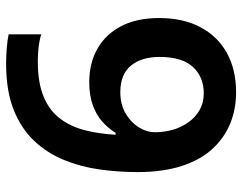

<svg xmlns="http://www.w3.org/2000/svg" viewBox="-100 -662 773 612"><g transform="rotate(-90 286.0 -356.5)"><path d="M43 -304Q43 -366 51.5 -426Q60 -486 82 -539.5Q104 -593 143.5 -634.5Q183 -676 243 -699.5Q303 -723 389 -723Q410 -723 437 -721Q464 -719 482 -715V-611Q463 -617 440.5 -619.5Q418 -622 396 -622Q328 -622 283.5 -603.5Q239 -585 213.5 -551Q188 -517 176.5 -472.5Q165 -428 162 -374H168Q183 -398 204.5 -417Q226 -436 257 -447Q288 -458 329 -458Q391 -458 437 -431.5Q483 -405 508.5 -355.5Q534 -306 534 -235Q534 -159 505 -104Q476 -49 423 -19.5Q370 10 297 10Q243 10 197 -9Q151 -28 116 -66.5Q81 -105 62 -164.5Q43 -224 43 -304ZM294 -93Q346 -93 378 -127.5Q410 -162 410 -234Q410 -292 382 -325.5Q354 -359 298 -359Q259 -359 230.5 -342.5Q202 -326 186 -300.5Q170 -275 170 -248Q170 -220 177.5 -193Q185 -166 201 -143Q217 -120 240.5 -106.5Q264 -93 294 -93Z"/></g></svg>

Font: Noto Sans Hebrew SemiBold
Style: Regular
Weight: 600
Designer: Monotype Design Team
Foundry: Monotype Imaging Inc.
Version: Version 2.003